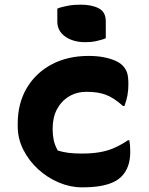

<svg xmlns="http://www.w3.org/2000/svg" viewBox="-20 -792 640 824"><path d="M360 -552Q396 -552 424.5 -546.5Q453 -541 473.5 -532Q494 -523 505 -512Q519 -498 525 -481Q531 -464 531 -431Q531 -405 527 -383Q523 -361 514 -337H508Q469 -372 435 -385Q401 -398 352 -398Q309 -398 276 -378Q243 -358 224.5 -323Q206 -288 206 -242V-234Q206 -213 210.5 -191Q215 -169 228 -146Q250 -139 274.5 -136Q299 -133 332 -133Q375 -133 409 -139Q443 -145 472 -158Q501 -171 529 -190H535Q537 -179 538 -168Q539 -157 539 -140Q539 -106 529.5 -79.5Q520 -53 501 -34Q486 -19 463.5 -9Q441 1 409 6.5Q377 12 331 12Q282 12 233 -8.5Q184 -29 144 -65.5Q104 -102 80 -149.5Q56 -197 56 -251V-261Q56 -348 94.5 -413.5Q133 -479 201.5 -515.5Q270 -552 360 -552ZM226 -755Q235 -759 247 -762Q259 -765 272 -767.5Q285 -770 299 -771Q313 -772 326 -772Q373 -772 403.5 -756.5Q434 -741 434 -700V-628Q425 -624 414.5 -621Q404 -618 392.5 -615.5Q381 -613 369.5 -612Q358 -611 346 -611Q294 -611 260 -635Q226 -659 226 -699Z"/></svg>

Font: Recursive Monospace Casual ExtraBold
Style: Regular
Weight: 800
Version: Version 1.047